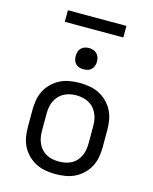

<svg xmlns="http://www.w3.org/2000/svg" viewBox="-133 -996 866 1090"><g transform="rotate(15 300.0 -450.5)"><path d="M300 8Q271 8 241.5 3Q212 -2 186 -15Q160 -28 138.5 -49Q117 -70 103.5 -96Q90 -122 85 -151.5Q80 -181 80 -210V-310Q80 -339 85 -368.5Q90 -398 103.5 -424Q117 -450 138.5 -471Q160 -492 186 -505Q212 -518 241.5 -523Q271 -528 300 -528Q329 -528 358.5 -523Q388 -518 414 -505Q440 -492 461.5 -471Q483 -450 496.5 -424Q510 -398 515 -368.5Q520 -339 520 -310V-210Q520 -181 515 -151.5Q510 -122 496.5 -96Q483 -70 461.5 -49Q440 -28 414 -15Q388 -2 358.5 3Q329 8 300 8ZM300 -66Q319 -66 337.5 -69.5Q356 -73 373 -82Q390 -91 402.5 -105Q415 -119 423 -136.5Q431 -154 434 -172.5Q437 -191 437 -210V-310Q437 -329 434 -347.5Q431 -366 423 -383.5Q415 -401 402.5 -415Q390 -429 373 -438Q356 -447 337.5 -451Q319 -455 300 -455Q281 -455 262.5 -451Q244 -447 227 -438Q210 -429 197.5 -415Q185 -401 177 -383.5Q169 -366 166 -347.5Q163 -329 163 -310V-210Q163 -191 166 -172.5Q169 -154 177 -136.5Q185 -119 197.5 -105Q210 -91 227 -82Q244 -73 262.5 -69.5Q281 -66 300 -66ZM300 -608Q287 -608 275 -611.5Q263 -615 254 -624Q245 -633 241.5 -645Q238 -657 238 -670Q238 -683 241.5 -695Q245 -707 254 -716Q263 -725 275 -729Q287 -733 300 -733Q313 -733 325 -729Q337 -725 346 -716Q355 -707 359 -695Q363 -683 363 -670Q363 -657 359 -645Q355 -633 346 -624Q337 -615 325 -611.5Q313 -608 300 -608ZM472 -841H128V-909H472Z"/></g></svg>

Font: Iosevka Fixed Extended
Style: Regular
Weight: 400
Width: 7
Monospace: yes
Designer: Belleve Invis
Foundry: Belleve Invis
Version: Version 24.1.1; ttfautohint (v1.8.4)